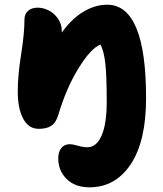

<svg xmlns="http://www.w3.org/2000/svg" viewBox="-20 -509 700 824"><path d="M363.8 294.9Q302.2 294.9 266.1 259.3Q230 223.6 230 170.9Q230 142.1 243.4 126Q256.8 109.9 278.8 109.9Q292 109.9 314.5 116.5Q336.9 123 355 123Q394 123 416 72.8Q438 22.5 438 -71.8Q438 -185.1 431.9 -237.8Q425.8 -290.5 411.1 -317.9Q369.6 -301.3 317.1 -216.3Q264.6 -131.3 230 -15.1Q220.2 17.1 200.7 30.5Q181.2 43.9 146 43.9Q102.5 43.9 79.3 0Q56.2 -43.9 56.2 -116.2Q56.2 -185.1 70.6 -275.4Q85 -365.7 85 -425.8Q85 -448.2 100.1 -462.2Q115.2 -476.1 142.1 -476.1Q164.1 -476.1 187 -465.3Q210 -454.6 227.5 -430.9Q245.1 -407.2 245.1 -377V-369.1Q288.1 -429.2 338.4 -459Q388.7 -488.8 439.9 -488.8Q606.9 -488.8 606.9 -87.9Q606.9 97.2 541 196Q475.1 294.9 363.8 294.9Z"/></svg>

Font: Shantell Sans Irregular Bouncy
Style: Regular
Weight: 800
Designer: Stephen Nixon, Anya Danilova, Shantell Martin
Foundry: Arrow Type
Version: Version 1.006;[9816181b4]